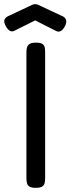

<svg xmlns="http://www.w3.org/2000/svg" viewBox="-64 -893 338 923"><path d="M108 10Q88 10 78.5 4.5Q69 -1 66 -11.5Q63 -22 63 -36V-643Q63 -657 66.5 -667Q70 -677 79.5 -682.5Q89 -688 109 -688Q129 -688 138.5 -682.5Q148 -677 150.5 -667Q153 -657 153 -642V-35Q153 -21 150 -11Q147 -1 137.5 4.5Q128 10 108 10ZM105 -873Q110 -873 113.5 -872Q117 -871 121 -869L228 -819Q248 -812 253 -799Q258 -786 248 -767Q239 -750 228.5 -744Q218 -738 206 -744L105 -795L5 -745Q-7 -739 -17.5 -745.5Q-28 -752 -37 -769Q-47 -788 -42 -799.5Q-37 -811 -17 -819L89 -869Q93 -871 96.5 -872Q100 -873 105 -873Z"/></svg>

Font: Fredoka Light
Style: Regular
Weight: 400
Version: Version 2.001